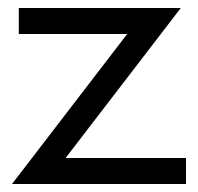

<svg xmlns="http://www.w3.org/2000/svg" viewBox="-20 -460 495 480"><path d="M10 0 298 -375H27V-440H432L144 -65H445V0Z"/></svg>

Font: Puffins on Iceburgs
Style: Regular
Weight: 400
Version: Version 1.0